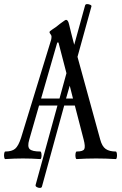

<svg xmlns="http://www.w3.org/2000/svg" viewBox="-22 -775 599 939"><path d="M4 3Q0 3 -1.5 -6Q-3 -15 -1.5 -24.5Q0 -34 4 -34Q36 -34 52 -47.5Q68 -61 81 -101L228 -580Q229 -585 229.5 -588.5Q230 -592 230 -596Q230 -602 225 -608Q220 -614 220 -618Q220 -622 234 -631Q241 -635 252.5 -643.5Q264 -652 272 -659Q297 -678 301 -678Q311 -678 316 -655Q321 -633 326.5 -612Q332 -591 336 -575L341 -556L394 -748Q396 -755 404 -755Q412 -755 419.5 -751.5Q427 -748 425 -743L357 -497L468 -93Q477 -59 495 -46.5Q513 -34 544 -34Q548 -34 549.5 -24.5Q551 -15 549.5 -6Q548 3 544 3Q496 0 448 0Q400 0 353 3Q349 3 347.5 -6Q346 -15 347.5 -24.5Q349 -34 353 -34Q385 -34 390.5 -46.5Q396 -59 387 -93L344 -259H292L183 138Q181 144 173 144Q165 144 158 140Q151 136 152 130L259 -259H169L121 -92Q111 -58 123 -46Q135 -34 175 -34Q179 -34 180.5 -24.5Q182 -15 180.5 -6Q179 3 175 3Q133 0 90 0Q48 0 4 3ZM179 -293H269L303 -417L264 -567H258ZM335 -293 319 -356 301 -293Z"/></svg>

Font: Junicode Two Beta Condensed
Style: Regular
Weight: 400
Width: 3
Designer: Peter S. Baker
Foundry: Briery Creek Software
Version: Version 1.053; ttfautohint (v1.8.4)